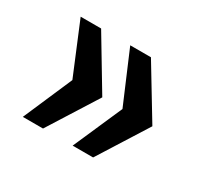

<svg xmlns="http://www.w3.org/2000/svg" viewBox="-89 -572 677 634"><g transform="rotate(30 249.0 -255.0)"><path d="M137 -251 56 -64H133L251 -251L134 -446H56ZM328 -251 246 -64H324L442 -251L324 -446H245Z"/></g></svg>

Font: United Sans
Style: Bold
Weight: 700
Designer: Pablo Impallari, Rodrigo Fuenzalida (Modified by Dan O. Williams)
Version: Version 1.000;PS 001.000;hotconv 1.0.88;makeotf.lib2.5.64775